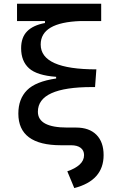

<svg xmlns="http://www.w3.org/2000/svg" viewBox="-20 -752 626 1007"><path d="M299.8 9.8Q76.2 9.8 76.2 -156.2Q76.2 -232.9 121.6 -278.8Q167 -324.7 274.4 -340.3V-349.1Q173.8 -356.4 132.3 -393.8Q90.8 -431.2 90.8 -499Q90.8 -555.7 122.1 -587.6Q153.3 -619.6 215.8 -631.3V-641.6H69.3V-732.4H510.7V-641.6H402.3Q193.4 -634.3 193.4 -518.6Q193.4 -388.2 485.4 -388.2L478.5 -295.4H462.9Q178.7 -295.4 178.7 -166Q178.7 -83 332.5 -83H378.9Q447.8 -83 485.6 -45.2Q523.4 -7.3 523.4 61.5Q523.4 194.8 369.6 234.4L333 146.5Q374.5 132.3 397.7 111.1Q420.9 89.8 420.9 61.5Q420.9 37.1 403.1 23.4Q385.3 9.8 352.5 9.8Z"/></svg>

Font: Caskaydia Cove
Style: Regular
Weight: 400
Monospace: yes
Designer: Aaron Bell
Foundry: Saja Typeworks
Version: Version 4.300; ttfautohint (v1.8.3)